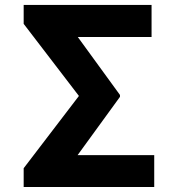

<svg xmlns="http://www.w3.org/2000/svg" viewBox="-20 -744 713 764"><path d="M593.7 -126.8V0H132.8V-126.8ZM583.1 -724.4V-596.9H149.1V-724.4ZM457.4 -366.1V-358.7L196.7 0H74.2V-74.6L294 -362.2L74.2 -649.1V-724.4H196.7Z"/></svg>

Font: InterMG
Style: Bold
Weight: 700
Designer: Rasmus Andersson
Foundry: rsms
Version: Version 3.019;December 26, 2023;FontCreator 15.0.0.2955 64-b